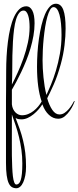

<svg xmlns="http://www.w3.org/2000/svg" viewBox="-20 -651 422 1033"><path d="M299.8 -35.2Q314.9 -35.2 327.6 -43.9Q340.3 -52.7 350.3 -64.5Q360.4 -76.2 367.7 -88.4Q375 -100.6 378.9 -107.9L381.8 -106Q380.9 -102.5 374.3 -87.6Q367.7 -72.8 356.2 -55.9Q344.7 -39.1 328.9 -25.6Q313 -12.2 293 -12.2Q265.6 -12.2 243.2 -33Q220.7 -53.7 208 -89.8Q200.2 -77.1 188 -63Q175.8 -48.8 160.9 -36.6Q146 -24.4 129.2 -16.6Q112.3 -8.8 95.2 -8.8Q88.4 -8.8 80.3 -10Q72.3 -11.2 64 -16.1Q76.2 14.6 86.4 44.2Q96.7 73.7 104.2 105Q111.8 136.2 116 170.7Q120.1 205.1 120.1 246.1Q120.1 272 116 293.2Q111.8 314.5 105 329.8Q98.1 345.2 88.4 353.5Q78.6 361.8 67.9 361.8Q54.7 361.8 44.2 355.7Q33.7 349.6 26.6 334Q19.5 318.4 15.9 292Q12.2 265.6 12.2 225.1V-108.9Q12.2 -122.6 12.7 -161.6Q13.2 -200.7 13.2 -270Q13.2 -307.1 15.4 -347.2Q17.6 -387.2 22.5 -425.8Q27.3 -464.4 35.4 -499Q43.5 -533.7 55.7 -560.1Q67.9 -586.4 84.2 -601.8Q100.6 -617.2 122.1 -617.2Q141.6 -617.2 153.8 -594.5Q166 -571.8 166 -525.9Q166 -492.7 159.9 -458.3Q153.8 -423.8 143.8 -390.1Q133.8 -356.4 120.8 -324.2Q107.9 -292 94.2 -263.4Q80.6 -234.9 67.6 -210.4Q54.7 -186 43.9 -168V-89.8Q45.4 -75.7 50.5 -64.7Q55.7 -53.7 63.2 -46.1Q70.8 -38.6 79.8 -34.7Q88.9 -30.8 98.1 -30.8Q115.7 -30.8 131.6 -37.4Q147.5 -43.9 160.9 -54.4Q174.3 -64.9 185.3 -78.1Q196.3 -91.3 204.1 -105Q191.9 -140.1 185.5 -187.3Q179.2 -234.4 179.2 -292Q179.2 -327.1 181.6 -366Q184.1 -404.8 189.5 -442.4Q194.8 -480 202.9 -514.2Q210.9 -548.3 222.2 -574.2Q233.4 -600.1 248 -615.5Q262.7 -630.9 280.8 -630.9Q308.1 -630.9 320.6 -598.1Q333 -565.4 333 -497.1Q333 -457 327.1 -407.5Q321.3 -357.9 307.1 -306.2Q289.1 -241.2 268.6 -195.3Q248 -149.4 233.9 -122.1Q245.1 -83.5 261.7 -59.3Q278.3 -35.2 299.8 -35.2ZM209 -326.2Q209 -305.7 210.2 -282.5Q211.4 -259.3 213.9 -235.1Q216.3 -210.9 220.2 -186.5Q224.1 -162.1 230 -140.1Q240.2 -162.1 254.2 -195.6Q268.1 -229 280.8 -271Q293.5 -313 302.2 -361.8Q311 -410.6 311 -462.9Q311 -496.1 308.3 -523.7Q305.7 -551.3 300.3 -571Q294.9 -590.8 286.9 -601.8Q278.8 -612.8 268.1 -612.8Q257.8 -612.8 249.5 -598.4Q241.2 -584 234.6 -560.5Q228 -537.1 223.1 -506.8Q218.3 -476.6 215.1 -444.8Q211.9 -413.1 210.4 -382.1Q209 -351.1 209 -326.2ZM45.9 -272.9Q45.9 -254.9 45.4 -234.9Q44.9 -214.8 43.9 -195.8Q58.6 -224.1 75.2 -260.5Q91.8 -296.9 106.2 -337.6Q120.6 -378.4 129.9 -421.1Q139.2 -463.9 139.2 -504.9Q139.2 -522.5 137.5 -538.6Q135.7 -554.7 131.8 -567.1Q127.9 -579.6 121.8 -586.9Q115.7 -594.2 106.9 -594.2Q93.3 -594.2 83.3 -581.5Q73.2 -568.8 66.4 -546.4Q59.6 -523.9 55.7 -493.4Q51.8 -462.9 49.6 -427Q47.4 -391.1 46.6 -351.8Q45.9 -312.5 45.9 -272.9ZM100.1 229Q100.1 190.4 95.2 155.3Q90.3 120.1 82.5 87.6Q74.7 55.2 64.5 24.7Q54.2 -5.9 43.9 -35.2V47.9Q43.9 83 43.7 118.4Q43.5 153.8 43.9 186.5Q44.4 219.2 45.7 247.6Q46.9 275.9 49.3 296.9Q51.8 317.9 56.4 329.8Q61 341.8 67.9 341.8Q75.2 341.8 81.3 336.2Q87.4 330.6 91.6 317.6Q95.7 304.7 97.9 283Q100.1 261.2 100.1 229Z"/></svg>

Font: Stalemate
Style: Regular
Weight: 400
Designer: Astigmatic (AOETI)
Foundry: Astigmatic (AOETI)
Version: Version 001.000